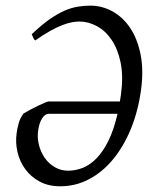

<svg xmlns="http://www.w3.org/2000/svg" viewBox="-20 -650 564 685"><path d="M223.1 -41Q250 -41 276.1 -51.5Q302.2 -62 325.4 -86.2Q348.6 -110.4 367.4 -148.9Q386.2 -187.5 399.4 -244.1H153.8Q141.1 -244.1 130.6 -228.3Q120.1 -212.4 116.2 -185.1Q112.3 -158.7 118.9 -132.8Q125.5 -106.9 139.9 -86.4Q154.3 -65.9 175.8 -53.5Q197.3 -41 223.1 -41ZM483.4 -331.1Q473.1 -253.9 447 -190.4Q420.9 -127 383.1 -81.3Q345.2 -35.6 297.4 -10.5Q249.5 14.6 195.3 14.6Q152.3 14.6 121.1 -2.4Q89.8 -19.5 70.1 -46.6Q50.3 -73.7 42.5 -107.2Q34.7 -140.6 39.1 -172.9Q41 -189.9 46.6 -210Q52.2 -230 64 -245.1Q75.2 -252 89.6 -259.5Q104 -267.1 117.2 -273.4Q130.4 -279.8 140.6 -283.9Q150.9 -288.1 153.8 -288.1H407.7L411.6 -313Q420.4 -377.9 410.4 -426.5Q400.4 -475.1 378.2 -507.8Q356 -540.5 325.4 -556.9Q294.9 -573.2 263.7 -573.2Q252 -573.2 236.8 -570.6Q221.7 -567.9 202.1 -560.3Q182.6 -552.7 158.9 -539.6Q135.3 -526.4 106 -505.9Q103.5 -506.8 101.6 -510Q99.6 -513.2 98.1 -516.6Q96.7 -520 95.2 -523.2Q93.8 -526.4 93.3 -527.8Q127.4 -560.5 156 -580.6Q184.6 -600.6 209.7 -611.6Q234.9 -622.6 257.6 -626.2Q280.3 -629.9 302.2 -629.9Q343.3 -629.9 380.4 -609.9Q417.5 -589.8 443.6 -551.5Q469.7 -513.2 481.2 -457.5Q492.7 -401.9 483.4 -331.1Z"/></svg>

Font: Gentium Plus Phon
Style: Italic
Weight: 400
Italic angle: -8°
Designer: J. Victor Gaultney, Annie Olsen, Iska Routamaa, Becca Hirsbrunner
Foundry: SIL International
Version: Version 5.000